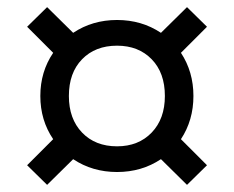

<svg xmlns="http://www.w3.org/2000/svg" viewBox="-20 -607 656 538"><path d="M112 -89 56 -144 129 -217Q93 -270 93 -338Q93 -406 129 -459L56 -532L112 -587L185 -515Q239 -551 308 -551Q377 -551 431 -515L504 -587L560 -532L487 -459Q522 -406 522 -338Q522 -270 487 -217L560 -144L504 -89L431 -161Q377 -125 308 -125Q239 -125 185 -161ZM308 -197Q368 -197 405 -235.5Q442 -274 442 -338Q442 -403 405 -441Q368 -479 308 -479Q247 -479 210 -441Q173 -403 173 -338Q173 -274 210 -235.5Q247 -197 308 -197Z"/></svg>

Font: Hedvig Letters Sans
Style: Regular
Weight: 400
Designer: Alexander Örn & Tor Weibull
Foundry: Kanon Foundry
Version: Version 1.000; ttfautohint (v1.8.4.7-5d5b)